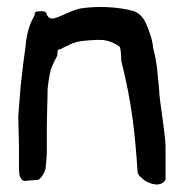

<svg xmlns="http://www.w3.org/2000/svg" viewBox="-20 -511 517 537"><path d="M31 -185C32 -159 32 -134 33 -108V-43C33 -28 34 -8 48 -5L87 -8C96 -13 107 -30 108 -44C108 -51 111 -72 111 -85V-153C111 -178 112 -203 113 -248V-261C115 -281 118 -299 122 -316C127 -330 133 -342 140 -355C140 -359 141 -366 142 -371C143 -372 145 -373 150 -374C167 -382 186 -395 216 -397C235 -399 254 -400 270 -399C288 -396 302 -390 315 -380C318 -372 319 -359 319 -342C349 -221 357 -145 365 -28C367 -22 371 -17 376 -14C386 -2 405 4 416 5C427 6 440 0 443 -9V-104C440 -156 425 -234 425 -262L419 -322L415 -347C413 -357 411 -368 408 -378C408 -397 393 -436 388 -446C380 -464 368 -475 354 -480C312 -492 251 -495 203 -487C174 -480 150 -464 132 -460C122 -457 116 -461 111 -469C110 -481 100 -480 85 -479C80 -479 77 -477 77 -469C76 -466 74 -464 73 -461C61 -440 54 -412 51 -378L45 -333L38 -273C36 -244 33 -214 31 -185Z"/></svg>

Font: Vapor
Style: Regular
Weight: 400
Foundry: Cannot Into Space Fonts
Version: Version 0.179